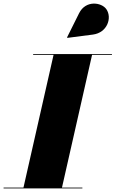

<svg xmlns="http://www.w3.org/2000/svg" viewBox="-65 -1052 645 1072"><path d="M454 -859C534 -869.5 562 -952.5 529 -1000.5C502 -1039.5 413.5 -1052.5 376.5 -978L309.5 -843.5L311 -840.5ZM-45 -4.5V0H395V-4.5H281L449 -745.5H560V-750H120V-745.5H234L66 -4.5Z"/></svg>

Font: Bodoni* 36pt Fatface
Style: Italic
Weight: 900
Italic angle: -13°
Version: Version 2.3